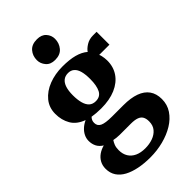

<svg xmlns="http://www.w3.org/2000/svg" viewBox="-313 -891 1245 1245"><g transform="rotate(-45 309.0 -269.0)"><path d="M277.5 263Q221 263 173.8 253.5Q126.5 244 92 225.5Q57.5 207 38.2 178Q19 149 19 109.5Q19 79.5 31.8 56.2Q44.5 33 67 17.2Q89.5 1.5 118 -6Q92 -22 80.5 -44.8Q69 -67.5 69 -96Q69 -118.5 79 -139.2Q89 -160 107.5 -177Q126 -194 151 -205.5Q91 -227.5 65.5 -271.8Q40 -316 40 -372.5Q40 -430.5 74.2 -472Q108.5 -513.5 165.2 -535.5Q222 -557.5 290.5 -557.5Q354.5 -557.5 399.2 -545.5Q444 -533.5 473 -508.5Q484.5 -526.5 511.2 -543.2Q538 -560 572.5 -560H606V-442H512Q516 -435 518.2 -424.5Q520.5 -414 522 -402.8Q523.5 -391.5 523.5 -380.5Q524 -322 494.2 -278.5Q464.5 -235 409 -211Q353.5 -187 276 -187Q253.5 -187 232.2 -188.8Q211 -190.5 193.5 -193.5Q185 -184.5 181 -175.2Q177 -166 177 -153.5Q177 -125 202 -112.8Q227 -100.5 288.5 -100.5H392.5Q459.5 -100.5 505 -84Q550.5 -67.5 574 -34.5Q597.5 -1.5 597.5 48Q597.5 98.5 571 138.2Q544.5 178 499 205.8Q453.5 233.5 396.2 248.2Q339 263 277.5 263ZM295.5 198Q332.5 198 364.5 186.8Q396.5 175.5 416.5 152Q436.5 128.5 436.5 91.5Q436.5 65.5 427.2 49.5Q418 33.5 397 26Q376 18.5 341.5 18.5H239Q224.5 18.5 211 16.8Q197.5 15 186.5 13Q178 25 171.2 42.2Q164.5 59.5 164.5 84.5Q164.5 120 180.2 145.5Q196 171 225.2 184.5Q254.5 198 295.5 198ZM284.5 -245Q326 -245 343.2 -278.5Q360.5 -312 360.5 -373.5Q360.5 -415.5 352.8 -444Q345 -472.5 328.2 -487.2Q311.5 -502 286 -502Q259.5 -502 241.8 -488Q224 -474 215 -446.2Q206 -418.5 206 -377.5Q206 -337 214 -307Q222 -277 239.2 -261Q256.5 -245 284.5 -245ZM287 -620.5Q245.5 -620.5 223.8 -646.2Q202 -672 202 -703.5Q202 -743.5 226.2 -771.5Q250.5 -799.5 297.5 -799.5H298.5Q340 -799.5 361.8 -775Q383.5 -750.5 383.5 -718.5Q383.5 -679 359.2 -649.8Q335 -620.5 288 -620.5Z"/></g></svg>

Font: Merriweather 48pt Black
Style: Regular
Weight: 900
Version: Version 2.100